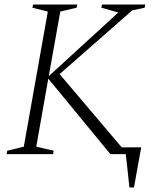

<svg xmlns="http://www.w3.org/2000/svg" viewBox="-20 -680 687 847"><path d="M9 0 12 -15 85 -33 191 -629 123 -646 126 -660H321L318 -646L246 -629L195 -344L502 -625L427 -646L430 -660H621L618 -646L563 -634L243 -353L517 -30H603L571 147H551L535 0H467L193 -333L140 -33L217 -15L214 0Z"/></svg>

Font: Spectral SC ExtraLight
Style: Italic
Weight: 275
Italic angle: -10°
Designer: Jean-Baptiste Levee
Foundry: Production Type
Version: Version 2.001